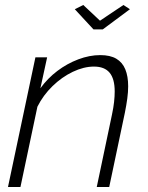

<svg xmlns="http://www.w3.org/2000/svg" viewBox="-20 -750 592 770"><path d="M122 -520H169L142 -396Q171 -436 210 -465.5Q249 -495 294 -512Q339 -529 382 -529Q422 -529 446.5 -514.5Q471 -500 482.5 -472Q494 -444 494 -404Q494 -381 490.5 -355Q487 -329 481 -299L418 0H368L429 -290Q435 -318 437.5 -341Q440 -364 440 -383Q440 -434 419.5 -458.5Q399 -483 357 -483Q316 -483 272 -462Q228 -441 190.5 -404.5Q153 -368 130 -322L62 0H12ZM280 -713 314 -730 381 -667 475 -730 501 -713 392 -632H355Z"/></svg>

Font: Raleway Thin Light
Style: Italic
Weight: 300
Italic angle: -12°
Version: Version 4.026